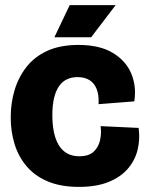

<svg xmlns="http://www.w3.org/2000/svg" viewBox="-20 -718 579 752"><path d="M289 14Q218 14 167 -7.5Q116 -29 84 -67Q52 -105 37 -154Q22 -203 22 -258Q22 -314 37 -364.5Q52 -415 83.5 -455.5Q115 -496 165.5 -519Q216 -542 287 -542Q371 -542 422.5 -510.5Q474 -479 494.5 -429Q515 -379 506 -321L366 -310Q368 -346 358.5 -369.5Q349 -393 330 -404.5Q311 -416 284 -416Q260 -416 241.5 -407Q223 -398 210.5 -379.5Q198 -361 191.5 -333Q185 -305 185 -266Q185 -216 196.5 -180Q208 -144 231.5 -125Q255 -106 291 -106Q328 -106 347 -124Q366 -142 372 -169.5Q378 -197 374 -224L523 -217Q529 -173 519 -131.5Q509 -90 480.5 -57Q452 -24 404.5 -5Q357 14 289 14ZM337 -572H193L253 -698H433Z"/></svg>

Font: Bricolage Grotesque 96pt ExtraBold
Style: Regular
Weight: 800
Designer: Mathieu Triay
Foundry: Atelier Triay
Version: Version 1.001;gftools[0.9.33.dev8+g029e19f]